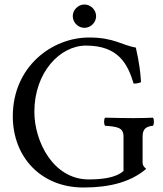

<svg xmlns="http://www.w3.org/2000/svg" viewBox="-20 -825 725 855"><path d="M304 -753C304 -725 328 -701 356 -701C384 -701 408 -725 408 -753C408 -781 384 -805 356 -805C328 -805 304 -781 304 -753ZM377 -658C210 -658 37 -527 37 -307C37 -127.2 161 10 352 10C470 10 563 -15 631 -73C620 -82 615 -90 615 -101V-217C615 -252.2 632 -262 661 -265C667 -271 667 -295 661 -301C637 -300 612 -299 572 -299C538.5 -299 492 -300 448 -301C442 -295 442 -271 448 -265C502.9 -260.8 530 -257.1 530 -217V-64C496 -32 429 -26 375 -26C217 -26 133 -195 133 -327C133 -502 246.5 -622 363 -622C508 -622 549 -539 575 -453C586.3 -452.3 596.7 -454.3 608 -459C605.5 -501 601 -541 585 -613C525 -623 488 -658 377 -658Z"/></svg>

Font: Libertinus Serif
Style: Regular
Weight: 400
Designer: Philipp H. Poll
Foundry: Khaled Hosny
Version: Version 6.2